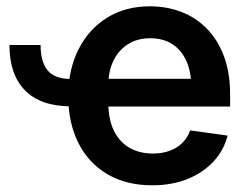

<svg xmlns="http://www.w3.org/2000/svg" viewBox="-20 -564 771 596"><path d="M201.7 -233.9Q106.4 -233.9 57.9 -283.2Q9.3 -332.5 9.3 -424.3H106Q106 -372.6 127.7 -345.7Q149.4 -318.8 201.7 -318.8ZM452.6 11.2Q372.1 11.2 313.5 -23.2Q254.9 -57.6 223.4 -120.1Q191.9 -182.6 191.9 -265.6Q191.9 -347.7 223.6 -410.6Q255.4 -473.6 312.3 -509Q369.1 -544.4 445.3 -544.4Q497.6 -544.4 542.7 -527.1Q587.9 -509.8 621.8 -475.3Q655.8 -440.9 675 -389.9Q694.3 -338.9 694.3 -271V-233.4H248V-319.3H631.3L573.7 -294.9Q573.7 -340.3 558.8 -374Q543.9 -407.7 515.6 -426.5Q487.3 -445.3 446.3 -445.3Q405.8 -445.3 376.5 -426.3Q347.2 -407.2 331.8 -374.8Q316.4 -342.3 316.4 -300.8V-243.2Q316.4 -193.8 333.3 -158.9Q350.1 -124 381.3 -105.7Q412.6 -87.4 454.6 -87.4Q483.4 -87.4 506.6 -95.9Q529.8 -104.5 546.1 -120.6Q562.5 -136.7 570.3 -159.2L686.5 -143.1Q674.8 -97.2 642.6 -62.5Q610.4 -27.8 562 -8.3Q513.7 11.2 452.6 11.2Z"/></svg>

Font: Inter 20pt SemiBold
Style: Regular
Weight: 600
Version: Version 4.001;git-66647c0bb